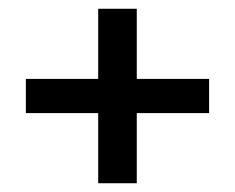

<svg xmlns="http://www.w3.org/2000/svg" viewBox="-20 -581 536 438"><path d="M39 -323V-401H204V-561H292V-401H457V-323H292V-163H204V-323Z"/></svg>

Font: Domine SemiBold
Style: Regular
Weight: 600
Designer: Pablo Impallari, Rodrigo Fuenzalida, Brenda Gallo
Foundry: Pablo Impallari, Rodrigo Fuenzalida, Brenda Gallo
Version: Version 2.000